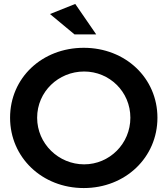

<svg xmlns="http://www.w3.org/2000/svg" viewBox="-20 -946 849 972"><path d="M467 -772 361 -926 233 -875 357 -772ZM404 -704C193 -704 31 -552 31 -350C31 -149 193 6 404 6C615 6 777 -149 777 -350C777 -551 615 -704 404 -704ZM406 -584C534 -584 640 -482 640 -350C640 -218 534 -114 406 -114C277 -114 168 -218 168 -350C168 -482 276 -584 406 -584Z"/></svg>

Font: Montserrat_SPRD_medium Medium
Style: Regular
Weight: 400
Designer: Julieta Ulanovsky edited by Nelly Hempel
Foundry: Julieta Ulanovsky
Version: Version 4.000;PS 004.000;hotconv 1.0.88;makeotf.lib2.5.64775